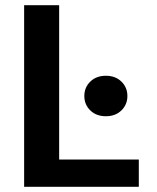

<svg xmlns="http://www.w3.org/2000/svg" viewBox="-20 -720 606 740"><path d="M73 0V-700H208V-105H515V0ZM388 -272Q351 -272 328 -294.5Q305 -317 305 -350Q305 -383 328 -405.5Q351 -428 388 -428Q425 -428 448 -405.5Q471 -383 471 -350Q471 -317 448 -294.5Q425 -272 388 -272Z"/></svg>

Font: DM Sans 10pt
Style: Bold
Weight: 700
Version: Version 4.004;gftools[0.9.30]